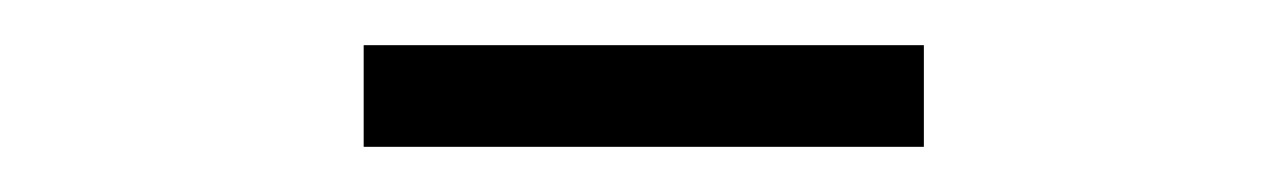

<svg xmlns="http://www.w3.org/2000/svg" viewBox="-20 -690 570 85"><path d="M141 -625H389V-670H141Z"/></svg>

Font: Noto Sans Mono Condensed Light
Style: Regular
Weight: 300
Width: 3
Designer: Monotype Design Team
Foundry: Monotype Imaging Inc.
Version: Version 2.014